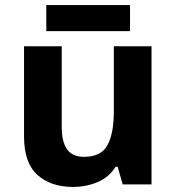

<svg xmlns="http://www.w3.org/2000/svg" viewBox="-20 -729 697 759"><path d="M579 -546V0H465L445 -70H437Q411 -28 365.5 -9Q320 10 269 10Q181 10 128 -37.5Q75 -85 75 -190V-546H224V-227Q224 -169 245 -139Q266 -109 312 -109Q380 -109 405 -155.5Q430 -202 430 -289V-546ZM494 -709V-606H163V-709Z"/></svg>

Font: Noto Sans Sora Sompeng
Style: Bold
Weight: 700
Designer: Monotype Design Team. David Williams.
Foundry: Monotype Imaging Inc.
Version: Version 2.101